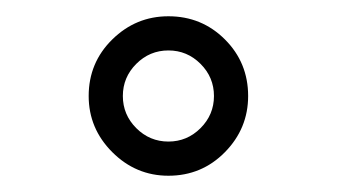

<svg xmlns="http://www.w3.org/2000/svg" viewBox="-20 -627 414 236"><path d="M187 -411Q147 -411 118 -440Q89 -469 89 -509Q89 -550 118 -578.5Q147 -607 187 -607Q228 -607 256.5 -578.5Q285 -550 285 -509Q285 -469 256.5 -440Q228 -411 187 -411ZM147.5 -469.5Q164 -453 187 -453Q210 -453 226.5 -469.5Q243 -486 243 -509Q243 -532 226.5 -548.5Q210 -565 187 -565Q164 -565 147.5 -548.5Q131 -532 131 -509Q131 -486 147.5 -469.5Z"/></svg>

Font: UnnaRegular
Style: Regular
Weight: 400
Designer: Jorge de Buen Unna
Foundry: Omnibus-Type
Version: Version 2.008;hotconv 1.0.109;makeotfexe 2.5.65596